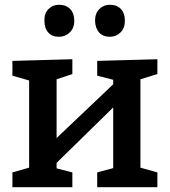

<svg xmlns="http://www.w3.org/2000/svg" viewBox="-20 -784 710 804"><path d="M32 0V-62L102 -82V-447L32 -467V-529L283 -536V-474L217 -452V-206L454 -431V-450L387 -467V-529L639 -536V-474L568 -452V-82L639 -62V0H387V-62L454 -80V-334L217 -102V-79L283 -62V0ZM440 -630Q411 -630 395 -648Q379 -666 378 -697Q378 -728 396 -746Q414 -764 440 -764Q470 -764 486.5 -746Q503 -728 503 -697Q503 -666 484.5 -648Q466 -630 440 -630ZM227 -630Q198 -630 182 -648Q166 -666 166 -697Q165 -728 183 -746Q201 -764 227 -764Q257 -764 274 -746Q291 -728 291 -697Q291 -666 272 -648Q253 -630 227 -630Z"/></svg>

Font: Bitter SemiBold
Style: Regular
Weight: 600
Designer: Sol Matas, and Bitter project Authors
Foundry: Sol Matas
Version: Version 2.001